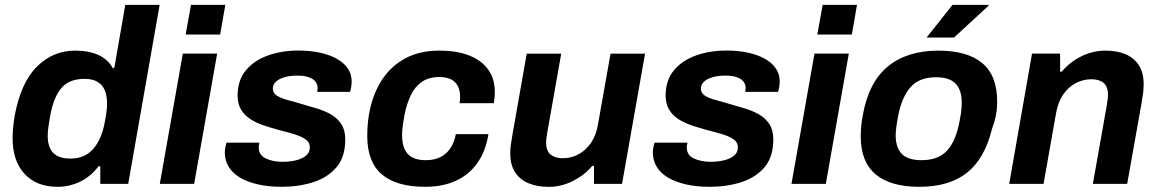

<svg xmlns="http://www.w3.org/2000/svg" viewBox="-20 -743 4683 776"><path d="M212.2 12Q127.2 12 79.1 -40.5Q30.9 -92.9 30.9 -184.2Q30.9 -204 32.9 -226.1Q34.9 -248.3 38.9 -272.7Q63.7 -408.8 129 -473.6Q194.3 -538.4 283.7 -538.4Q338.9 -538.4 377.4 -520.9Q416 -503.3 435.7 -468H441.9L486.4 -723.4H625.2L498.2 0H385.3V-71.1H378.3Q346.6 -29.2 303.5 -8.6Q260.4 12 212.2 12ZM264.9 -102.1Q323.7 -102.1 358.1 -142.6Q392.5 -183 404.4 -254.8Q409.7 -282.3 411.2 -297.7Q412.7 -313 412.7 -324.7Q412.7 -356.3 403.2 -378.7Q393.7 -401 373.5 -412.6Q353.3 -424.3 321.9 -424.3Q260 -424.3 228.6 -387.7Q197.1 -351.1 183.4 -278.3Q179.8 -255.7 177.2 -240.3Q174.6 -225 173.7 -214.4Q172.8 -203.7 172.8 -194.8Q172.8 -148.5 194.8 -125.3Q216.7 -102.1 264.9 -102.1Z M730.3 -603.3 751.9 -723.4H890.7L869.8 -603.3ZM625.9 0 718.9 -526.4H857.7L764.7 0Z M1118.4 12Q1065.6 12 1023.1 2.4Q980.5 -7.1 950.3 -25Q920 -42.9 904.3 -68.8Q888.6 -94.8 888.6 -126.7Q888.6 -137.9 891 -149.1Q893.3 -160.3 895.3 -166.5H1028.7Q1027.5 -162.3 1026.5 -156.5Q1025.5 -150.7 1025.5 -148.3Q1025.5 -115.9 1054.5 -102.5Q1083.6 -89 1121.8 -89Q1147.7 -89 1173 -94.3Q1198.3 -99.7 1215.2 -112.6Q1232.2 -125.5 1232.2 -147Q1232.2 -168.6 1214 -180.6Q1195.9 -192.7 1167.1 -201.2Q1138.3 -209.8 1105.2 -218.1Q1076.1 -226.1 1046.7 -235.9Q1017.3 -245.7 993.2 -260.8Q969.2 -275.9 954.7 -299.2Q940.3 -322.6 940.3 -356.4Q940.3 -417.9 973.1 -458Q1006 -498.1 1061.9 -518.4Q1117.8 -538.7 1186.9 -538.7Q1232.8 -538.7 1271.8 -530.4Q1310.9 -522.1 1339.9 -506.2Q1368.9 -490.3 1385.1 -467.2Q1401.3 -444 1401.3 -414.3Q1401.3 -399.8 1398.6 -387.3Q1396 -374.9 1394.7 -371.6H1261.8Q1262.8 -376.6 1263.2 -380.3Q1263.6 -384.1 1263.6 -386.9Q1263.6 -403.3 1253.9 -414.5Q1244.3 -425.7 1226.1 -431.6Q1208 -437.4 1181 -437.4Q1150.7 -437.4 1128.5 -430.6Q1106.4 -423.8 1094.5 -412.1Q1082.7 -400.4 1082.7 -385.2Q1082.7 -366.6 1099.5 -356.1Q1116.3 -345.6 1143.2 -338.6Q1170 -331.7 1200.8 -322.2Q1230.9 -313.6 1261.3 -304.4Q1291.7 -295.3 1317.8 -280.4Q1343.8 -265.5 1359.6 -241.2Q1375.4 -217 1375.4 -179.8Q1375.4 -107.8 1339.3 -66.2Q1303.2 -24.7 1245 -6.3Q1186.8 12 1118.4 12Z M1698.8 12Q1582.1 12 1523.2 -38.3Q1464.3 -88.6 1464.3 -193.6Q1464.3 -221.4 1467 -249.1Q1469.7 -276.8 1475.8 -302.7Q1490.8 -371.2 1526.4 -424.1Q1561.9 -477 1619.2 -507.7Q1676.5 -538.4 1755.5 -538.4Q1825.2 -538.4 1875.3 -519.1Q1925.4 -499.8 1952.6 -462.6Q1979.8 -425.5 1979.8 -371.2Q1979.8 -360.4 1978.8 -348.8Q1977.8 -337.2 1975.8 -326H1837.6Q1838.6 -332.7 1839.1 -339.1Q1839.6 -345.5 1839.6 -352.1Q1839.6 -389.4 1819.2 -410.5Q1798.9 -431.6 1754.8 -431.6Q1713.5 -431.6 1685.6 -412.6Q1657.7 -393.7 1640.9 -359.2Q1624 -324.7 1614.9 -278.7Q1611.2 -258 1609 -243.1Q1606.8 -228.3 1605.9 -217.6Q1605 -207 1605 -198.1Q1605 -146.2 1628.1 -120.9Q1651.3 -95.6 1700.4 -95.6Q1752.5 -95.6 1782.9 -123.8Q1813.3 -151.9 1822.3 -200.9H1954.1Q1943.2 -131.9 1909.2 -84.1Q1875.3 -36.3 1822.1 -12.2Q1769 12 1698.8 12Z M2197.2 12.2Q2152.3 12.2 2117.1 -2Q2081.9 -16.3 2062.1 -46.2Q2042.2 -76.2 2042.2 -124.3Q2042.2 -141.4 2044.9 -159.6Q2047.6 -177.8 2051.1 -198.3L2108.8 -526.2H2248.3L2192.3 -209.8Q2190.5 -197.7 2188.9 -187.4Q2187.2 -177 2187.2 -167.3Q2187.2 -132.9 2205.5 -118.2Q2223.8 -103.5 2254.9 -103.5Q2288.7 -103.5 2318.1 -119.3Q2347.5 -135.1 2368.5 -165.4Q2389.4 -195.8 2396.5 -238.1L2447.6 -526.2H2587.1L2494.1 0.2H2380.7V-72.7H2373.7Q2343.7 -36.1 2296.5 -12Q2249.4 12.2 2197.2 12.2Z M2848.4 12Q2795.6 12 2753.1 2.4Q2710.5 -7.1 2680.3 -25Q2650 -42.9 2634.3 -68.8Q2618.6 -94.8 2618.6 -126.7Q2618.6 -137.9 2621 -149.1Q2623.3 -160.3 2625.3 -166.5H2758.7Q2757.5 -162.3 2756.5 -156.5Q2755.5 -150.7 2755.5 -148.3Q2755.5 -115.9 2784.5 -102.5Q2813.6 -89 2851.8 -89Q2877.7 -89 2903 -94.3Q2928.3 -99.7 2945.2 -112.6Q2962.2 -125.5 2962.2 -147Q2962.2 -168.6 2944 -180.6Q2925.9 -192.7 2897.1 -201.2Q2868.3 -209.8 2835.2 -218.1Q2806.1 -226.1 2776.7 -235.9Q2747.3 -245.7 2723.2 -260.8Q2699.2 -275.9 2684.7 -299.2Q2670.3 -322.6 2670.3 -356.4Q2670.3 -417.9 2703.1 -458Q2736 -498.1 2791.9 -518.4Q2847.8 -538.7 2916.9 -538.7Q2962.8 -538.7 3001.8 -530.4Q3040.9 -522.1 3069.9 -506.2Q3098.9 -490.3 3115.1 -467.2Q3131.3 -444 3131.3 -414.3Q3131.3 -399.8 3128.6 -387.3Q3126 -374.9 3124.7 -371.6H2991.8Q2992.8 -376.6 2993.2 -380.3Q2993.6 -384.1 2993.6 -386.9Q2993.6 -403.3 2983.9 -414.5Q2974.3 -425.7 2956.1 -431.6Q2938 -437.4 2911 -437.4Q2880.7 -437.4 2858.5 -430.6Q2836.4 -423.8 2824.5 -412.1Q2812.7 -400.4 2812.7 -385.2Q2812.7 -366.6 2829.5 -356.1Q2846.3 -345.6 2873.2 -338.6Q2900 -331.7 2930.8 -322.2Q2960.9 -313.6 2991.3 -304.4Q3021.7 -295.3 3047.8 -280.4Q3073.8 -265.5 3089.6 -241.2Q3105.4 -217 3105.4 -179.8Q3105.4 -107.8 3069.3 -66.2Q3033.2 -24.7 2975 -6.3Q2916.8 12 2848.4 12Z M3283.3 -603.3 3304.9 -723.4H3443.7L3422.8 -603.3ZM3178.9 0 3271.9 -526.4H3410.7L3317.7 0Z M3695.4 12Q3579.7 12 3519.2 -38.2Q3458.8 -88.4 3458.8 -192.3Q3458.8 -211.8 3460.7 -232.6Q3462.6 -253.3 3466.6 -274.5Q3490.1 -410.1 3568.3 -474.3Q3646.4 -538.4 3772.4 -538.4Q3889.1 -538.4 3949.7 -488.1Q4010.2 -437.8 4010.2 -332.9Q4010.2 -302.8 4004.7 -275.3Q3999.3 -247.8 3989 -220.9Q3959.4 -100.9 3887.8 -44.5Q3816.3 12 3695.4 12ZM3704.7 -95.6Q3772.6 -95.6 3808 -134.6Q3843.4 -173.6 3857.9 -251.4Q3862.3 -273.1 3864.2 -287.1Q3866 -301.1 3866.5 -310.8Q3867 -320.4 3867 -328.6Q3867 -378.9 3842.4 -404.8Q3817.8 -430.8 3763.1 -430.8Q3695.4 -430.8 3660.3 -391Q3625.1 -351.3 3609.9 -274.8Q3606.2 -253.3 3604 -238.8Q3601.8 -224.3 3600.9 -214.8Q3600 -205.2 3600 -197.1Q3600 -146 3625 -120.8Q3650 -95.6 3704.7 -95.6ZM3724.9 -591.2 3829.8 -723.4H3975.4L3975.6 -720.2L3835.7 -591.2Z M4058.9 0 4151.1 -526.4H4264.6V-453.5H4271.6Q4302.6 -491.1 4349.2 -514.8Q4395.9 -538.4 4448.1 -538.4Q4493.9 -538.4 4528.2 -524.2Q4562.6 -509.9 4582.4 -480Q4602.3 -450 4602.3 -401.9Q4602.3 -385 4600 -366.7Q4597.7 -348.4 4594.1 -327.9L4535.7 0H4397L4453 -315.7Q4454.7 -327.7 4456.4 -338.6Q4458.1 -349.4 4458.1 -358.9Q4458.1 -393.5 4440.2 -408.1Q4422.3 -422.7 4391.1 -422.7Q4357.5 -422.7 4327.6 -406.9Q4297.7 -391.1 4277.2 -361.3Q4256.7 -331.4 4248.7 -288.1L4197.7 0Z"/></svg>

Font: Archivo Variable SemiBold
Style: Italic
Weight: 600
Italic angle: -10°
Designer: Hector Gatti
Foundry: Omnibus-Type
Version: Version 2.001